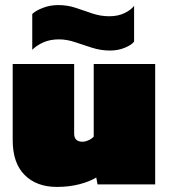

<svg xmlns="http://www.w3.org/2000/svg" viewBox="-20 -726 666 756"><path d="M413 -527Q377 -527 342.5 -538Q308 -549 275.5 -560Q243 -571 212 -571Q178 -571 151.5 -559.5Q125 -548 107 -530V-671Q122 -685 150 -695.5Q178 -706 209 -706Q246 -706 278.5 -695Q311 -684 343.5 -673Q376 -662 410 -662Q445 -662 470.5 -674.5Q496 -687 508 -703V-562Q498 -549 471.5 -538Q445 -527 413 -527ZM204 10Q124 10 77 -37Q30 -84 30 -174V-474H272V-200Q272 -168 305 -168Q316 -168 329 -174Q342 -180 349 -188V-474H591V0H364L359 -27Q333 -11 292.5 -0.5Q252 10 204 10Z"/></svg>

Font: Boz Display
Style: Regular
Weight: 900
Version: Version 2.000; ttfautohint (v1.8.3)